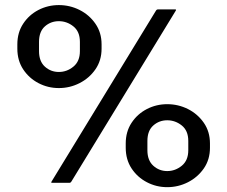

<svg xmlns="http://www.w3.org/2000/svg" viewBox="-20 -738 918 775"><path d="M50 -541.5V-559Q50 -606.5 73.5 -642.2Q97 -678 135.2 -697.8Q173.5 -717.5 217.5 -717.5Q262 -717.5 301.2 -697.8Q340.5 -678 365.2 -642.2Q390 -606.5 390 -559V-541.5Q390 -494 365.2 -458.2Q340.5 -422.5 301.2 -402.5Q262 -382.5 217.5 -382.5Q173.5 -382.5 135.2 -402.5Q97 -422.5 73.5 -458.2Q50 -494 50 -541.5ZM689.5 -695 268 -5Q265 0 260 0H190Q185 0 188 -5L609.5 -695Q612.5 -700 617.5 -700H687.5Q692.5 -700 689.5 -695ZM137.5 -531.5Q137.5 -490.5 161.2 -469Q185 -447.5 217.5 -447.5Q250 -447.5 276.2 -469Q302.5 -490.5 302.5 -531.5V-569Q302.5 -610.5 276.2 -631.5Q250 -652.5 217.5 -652.5Q185 -652.5 161.2 -631.5Q137.5 -610.5 137.5 -569ZM487.5 -141.5V-159Q487.5 -206.5 511 -242.2Q534.5 -278 572.8 -297.8Q611 -317.5 655 -317.5Q699.5 -317.5 738.8 -297.8Q778 -278 802.8 -242.2Q827.5 -206.5 827.5 -159V-141.5Q827.5 -94 802.8 -58.2Q778 -22.5 738.8 -2.5Q699.5 17.5 655 17.5Q611 17.5 572.8 -2.5Q534.5 -22.5 511 -58.2Q487.5 -94 487.5 -141.5ZM575 -131.5Q575 -90.5 598.8 -69Q622.5 -47.5 655 -47.5Q687.5 -47.5 713.8 -69Q740 -90.5 740 -131.5V-169Q740 -210.5 713.8 -231.5Q687.5 -252.5 655 -252.5Q622.5 -252.5 598.8 -231.5Q575 -210.5 575 -169Z"/></svg>

Font: MFEK Sans
Style: Regular
Weight: 400
Designer: Owen Earl
Foundry: indestructible type*
Version: Version 0.001; ttfautohint (v1.8.4.7-5d5b)